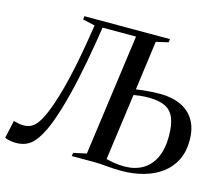

<svg xmlns="http://www.w3.org/2000/svg" viewBox="-123 -882 1196 1031"><g transform="rotate(15 475.0 -367.0)"><path d="M44 9.5Q31 9.5 14 6.8Q-3 4 -17.5 -2L4 -101.5Q19 -98 31.8 -95Q44.5 -92 59 -92Q93 -92 114.5 -109.8Q136 -127.5 153.5 -161.5Q171 -195 187.5 -242Q204 -289 219.8 -348.5Q235.5 -408 250 -479Q264.5 -550 277.5 -630.5L290 -709L222 -724.5L224.5 -743H700L697.5 -724.5L630 -709L593 -435Q612 -438 634 -440.2Q656 -442.5 679.5 -444Q703 -445.5 724.5 -445.5Q791.5 -445.5 840.5 -423Q889.5 -400.5 916.2 -355.8Q943 -311 943 -243.5Q943 -181.5 919.5 -134.5Q896 -87.5 854 -56Q812 -24.5 754.5 -8.2Q697 8 629 8Q608 8 588 6.8Q568 5.5 549.5 4Q531 2.5 514 1.2Q497 0 481 0H353L356 -18.5L428 -34L520.5 -709H334.5L321.5 -627Q312.5 -572.5 302.5 -518.8Q292.5 -465 281.5 -413.5Q270.5 -362 258.2 -314.2Q246 -266.5 232.8 -223.5Q219.5 -180.5 205.5 -144.5Q176.5 -70 140.8 -30.2Q105 9.5 44 9.5ZM638 -19Q697.5 -19 740.2 -43.8Q783 -68.5 806.2 -117.2Q829.5 -166 829.5 -237Q829.5 -301.5 813.5 -339.2Q797.5 -377 763 -393.5Q728.5 -410 671.5 -410Q645 -410 625.2 -407.8Q605.5 -405.5 588.5 -402.5L538 -33Q557 -28 583 -23.5Q609 -19 638 -19Z"/></g></svg>

Font: Merriweather 144pt
Style: Italic
Weight: 400
Italic angle: -7.8°
Version: Version 2.101